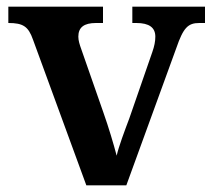

<svg xmlns="http://www.w3.org/2000/svg" viewBox="-20 -556 636 576"><path d="M79 -437 239 0H359L509 -412C530 -473 544 -487 578 -487H595V-536H377V-487H389C428 -487 446 -473 446 -446C446 -432 443 -417 437 -400L368 -201C354 -164 336 -116 330 -89C321 -123 306 -174 290 -219L224 -408C219 -422 215 -434 215 -446C215 -474 232 -487 268 -487H289V-536H5V-487C49 -487 65 -477 79 -437Z"/></svg>

Font: Noto Serif Georgian SemiBold
Style: Regular
Weight: 600
Designer: Monotype Design Team, Akaki Razmadze
Foundry: Google LLC
Version: Version 2.003